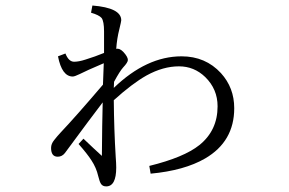

<svg xmlns="http://www.w3.org/2000/svg" viewBox="-20 -641 1040 692"><path d="M391.1 -346.2 390.1 -324.2Q508.3 -438 634.3 -438Q720.7 -438 776.4 -377.4Q824.2 -324.7 824.2 -251Q824.2 -130.9 719.2 -69.8Q644.5 -26.4 522.9 -15.1L518.1 -43Q643.1 -73.7 698.7 -118.2Q764.2 -170.9 764.2 -257.8Q764.2 -319.8 719.7 -363.3Q679.7 -401.9 625 -401.9Q567.9 -401.9 508.3 -369.1Q457 -340.3 390.1 -279.8Q391.1 -172.4 397 -76.2Q398.9 -52.2 398.9 -37.1Q398.9 30.8 362.8 30.8Q350.1 30.8 344.2 22Q338.9 14.2 334 -6.3Q327.1 -36.6 309.6 -63Q295.4 -85.4 263.2 -122.1L280.8 -141.1Q322.8 -101.1 347.2 -79.1Q348.1 -195.8 350.1 -272Q309.6 -219.2 213.9 -89.4Q203.6 -76.2 188 -76.2Q164.1 -76.2 164.1 -107.9Q164.1 -122.6 175.3 -136.2Q185.5 -149.4 199.2 -164.1Q252.9 -220.7 351.1 -335.9Q352.1 -370.1 354 -413.1Q289.6 -385.7 267.1 -374Q249 -365.2 242.2 -365.2Q203.1 -365.2 189 -438L215.8 -448.2Q227.5 -418.5 247.1 -418.5Q264.2 -418.5 288.1 -426.3Q322.8 -437 355 -450.2V-527.8Q355 -564 346.2 -576.2Q336.9 -586.9 308.1 -595.2L313 -621.1Q417 -612.8 417 -567.9Q417 -564 410.2 -536.1Q401.4 -502 398.9 -464.8Q410.6 -468.3 424.8 -453.6Q440.9 -436 440.9 -424.8Q440.9 -416 423.8 -397.9Q411.6 -384.3 391.1 -346.2Z"/></svg>

Font: I.Ming
Style: Regular
Weight: 400
Designer: Ichiten Fonts Project
Version: Version 6.11; Dec 27, 2019